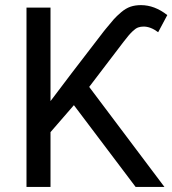

<svg xmlns="http://www.w3.org/2000/svg" viewBox="-20 -741 683 761"><path d="M85 -710.9H180.2V-340.3L262.2 -448.7L391.6 -617.2Q394.5 -620.6 399.9 -627.4Q420.4 -652.8 431.4 -665Q442.4 -677.2 460.4 -692.6Q478.5 -708 497.1 -714.4Q515.6 -720.7 538.6 -720.7Q592.8 -720.7 643.1 -681.2L606.9 -613.3Q577.1 -635.7 549.3 -635.7Q537.1 -635.7 527.3 -632.1Q517.6 -628.4 506.8 -618.2Q496.1 -607.9 490 -600.6Q483.9 -593.3 469.7 -575.2L333.5 -396.5L631.8 0H517.6L272.9 -324.2L180.2 -217.3V0H85Z"/></svg>

Font: Bert Sans Medium
Style: Regular
Weight: 500
Designer: Christian Robertson, Adam Twardoch, & Cristiano Sobral
Foundry: Google
Version: Version 12.135;January 10, 2020;FontCreator 12.0.0.2547 64-b